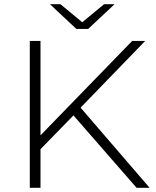

<svg xmlns="http://www.w3.org/2000/svg" viewBox="-20 -895 743 915"><path d="M122 -700H173V-250L610 -700H672L364 -382L693 0H631L330 -345L173 -184V0H122ZM218 -875H268L372 -789L476 -875H526L400 -757H344Z"/></svg>

Font: Goldbeck Next Light
Style: Regular
Weight: 300
Designer: Julieta Ulanovsky
Foundry: Julieta Ulanovsky
Version: Version 7.200